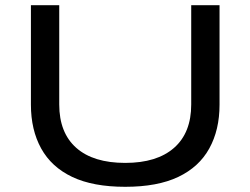

<svg xmlns="http://www.w3.org/2000/svg" viewBox="-20 -707 964 739"><path d="M462 12Q338 12 258 -26Q178 -64 138.5 -135.5Q99 -207 99 -304V-687H208V-305Q208 -196 273.5 -138Q339 -80 462 -80Q584 -80 650 -138Q716 -196 716 -305V-687H825V-304Q825 -207 785.5 -135.5Q746 -64 666 -26Q586 12 462 12Z"/></svg>

Font: Archivo Expanded
Style: Regular
Weight: 400
Width: 7
Designer: Hector Gatti
Foundry: Omnibus-Type
Version: Version 2.001